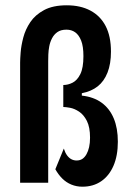

<svg xmlns="http://www.w3.org/2000/svg" viewBox="-20 -690 494 725"><path d="M291 15Q269 15 249.5 7Q230 -1 215 -16Q200 -31 189 -51L221 -129Q226 -113 233.5 -103Q241 -93 250 -88.5Q259 -84 269 -84Q282 -84 291 -90Q300 -96 306.5 -107.5Q313 -119 316.5 -134.5Q320 -150 320 -170Q320 -210 308 -233.5Q296 -257 278.5 -268.5Q261 -280 244.5 -283Q228 -286 219 -286V-369Q237 -369 254.5 -378Q272 -387 283.5 -410.5Q295 -434 295 -478Q295 -515 286.5 -536.5Q278 -558 264 -568Q250 -578 231 -578Q210 -578 197 -569Q184 -560 176.5 -545.5Q169 -531 166 -515Q163 -499 162.5 -484Q162 -469 162 -459V0H56V-454Q56 -467 58 -492.5Q60 -518 68 -548.5Q76 -579 94.5 -606.5Q113 -634 146.5 -652Q180 -670 232 -670Q284 -670 321.5 -650Q359 -630 379 -591.5Q399 -553 399 -495Q399 -449 386 -416Q373 -383 349 -364Q325 -345 289 -338V-329Q334 -324 364 -302Q394 -280 409.5 -243Q425 -206 425 -155Q425 -102 408.5 -64Q392 -26 362 -5.5Q332 15 291 15Z"/></svg>

Font: Bricolage Grotesque Condensed Medium
Style: Regular
Weight: 500
Width: 3
Designer: Mathieu Triay
Foundry: Atelier Triay
Version: Version 1.000;gftools[0.9.30]